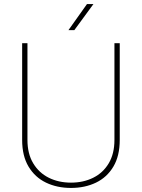

<svg xmlns="http://www.w3.org/2000/svg" viewBox="-20 -926 707 956"><path d="M549.8 -710.9H576.2V-229Q576.2 -149.4 544.4 -96.2Q512.7 -43 457.8 -16.6Q402.8 9.8 333.5 9.8Q264.2 9.8 209.2 -16.6Q154.3 -43 122.3 -96.2Q90.3 -149.4 90.3 -229V-710.9H116.7V-229Q116.7 -160.6 145.3 -113Q173.8 -65.4 222.9 -41Q272 -16.6 333.5 -16.6Q395 -16.6 444.1 -41Q493.2 -65.4 521.5 -113Q549.8 -160.6 549.8 -229ZM320.8 -775.9 413.1 -905.8H445.3L350.1 -775.9Z"/></svg>

Font: Vazirmatn RD FD Thin
Style: Regular
Weight: 100
Designer: Saber Rastikerdar
Foundry: Saber Rastikerdar
Version: Version 33.003